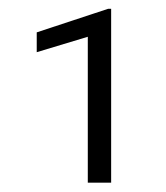

<svg xmlns="http://www.w3.org/2000/svg" viewBox="-20 -732 369 426"><path d="M226.6 -326.7H174.8V-650.4L61.5 -616.2V-660.2L219.7 -712.4H226.6Z"/></svg>

Font: Melbourne
Style: Light
Weight: 300
Designer: Google
Version: Version 2.000980; 2014